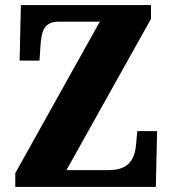

<svg xmlns="http://www.w3.org/2000/svg" viewBox="-20 -734 677 754"><path d="M40 0H592L597 -219H519L515 -173C511 -120 495 -66 408 -66H241L573 -660V-714H62L57 -496H135L139 -554C143 -613 153 -649 212 -649H372L40 -54Z"/></svg>

Font: Noto Serif Tamil Condensed Black
Style: Regular
Weight: 900
Width: 3
Designer: Indian Type Foundry, Tom Grace, and the Monotype Design Team
Foundry: Monotype Imaging Inc.
Version: Version 2.004